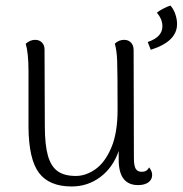

<svg xmlns="http://www.w3.org/2000/svg" viewBox="-20 -661 660 694"><path d="M530 -29Q530 -12 516.5 -2Q503 8 479 8Q409 8 409 -84V-115Q388 -55 342.5 -21Q297 13 239 13Q158 13 121 -36Q84 -85 83 -201V-404Q83 -469 73 -503Q89 -517 107 -517Q122 -517 131.5 -507.5Q141 -498 141 -482L142 -207Q142 -138 153 -99Q164 -60 188 -42.5Q212 -25 254 -25Q290 -25 324.5 -49Q359 -73 382 -126.5Q405 -180 405 -264Q405 -402 403.5 -441Q402 -480 395 -503Q409 -517 429 -517Q444 -517 453.5 -507Q463 -497 463 -480L464 -90Q464 -62 470.5 -51Q477 -40 493 -40Q511 -40 519 -56Q530 -42 530 -29ZM514 -509Q542 -519 554.5 -533Q567 -547 567 -566Q567 -592 547 -615Q555 -622 569.5 -629.5Q584 -637 596 -641Q607 -629 613.5 -610.5Q620 -592 620 -574Q620 -511 525 -481Z"/></svg>

Font: Arima Madurai Light
Style: Regular
Weight: 300
Designer: Joana Correia and Natanael Gama
Foundry: NDISCOVER
Version: Version 1.019